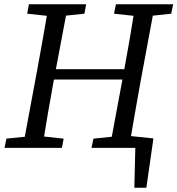

<svg xmlns="http://www.w3.org/2000/svg" viewBox="-20 -690 828 896"><path d="M562 0V-58L696 -44L663 186H607L612 -22L630 0ZM1 0 10 -43 136 -56H156L277 -43L269 0ZM86 0 153 -360Q167 -437 181 -515Q195 -593 207 -670H298L230 -310Q216 -233 202.5 -155Q189 -77 177 0ZM107 -626 115 -670H382L374 -626L249 -613H229ZM192 -319V-367H598V-319ZM407 0 416 -43 542 -56H562L683 -43L675 0ZM492 0 559 -360Q573 -437 586.5 -515Q600 -593 612 -670H703L636 -310Q622 -233 608.5 -155Q595 -77 582 0ZM512 -626 521 -670H788L779 -626L656 -613H634Z"/></svg>

Font: Source Serif 4 18pt
Style: Italic
Weight: 400
Italic angle: -12°
Designer: Frank Grießhammer
Foundry: Adobe Systems Incorporated
Version: Version 4.004;hotconv 1.0.116;makeotfexe 2.5.65601